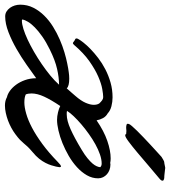

<svg xmlns="http://www.w3.org/2000/svg" viewBox="-72 -708 701 792"><g transform="rotate(90 279.0 -312.5)"><path d="M570.8 -192.9Q568.8 -184.6 565.4 -173.3Q562 -162.1 555.4 -149.2Q548.8 -136.2 538.1 -122.8Q527.3 -109.4 511.2 -96.2Q495.6 -83 487.8 -74.5Q480 -65.9 473.9 -58.6Q467.8 -51.3 460 -43.7Q452.1 -36.1 437 -24.9Q425.3 -16.1 410.9 -8.3Q396.5 -0.5 380.9 5.4Q365.2 11.2 349.4 14.6Q333.5 18.1 318.8 18.1Q299.3 18.1 284.2 9.8Q272 7.3 258.5 -2.2Q245.1 -11.7 233.4 -27.3Q221.7 -43 214.1 -64Q206.5 -85 206.1 -110.8Q182.6 -93.8 151.1 -71.5Q119.6 -49.3 85.2 -29.5Q50.8 -9.8 15.9 3.7Q-19 17.1 -48.8 17.1Q-60.1 17.1 -68.8 11.7Q-77.6 6.3 -84 -2.4Q-90.3 -11.2 -93.8 -22.2Q-97.2 -33.2 -97.2 -44.9Q-97.2 -74.2 -84.7 -98.9Q-72.3 -123.5 -52 -144Q-31.7 -164.6 -6.1 -180.4Q19.5 -196.3 46.6 -208Q73.7 -219.7 99.4 -227.3Q125 -234.9 145 -238.8Q156.7 -241.2 165.3 -242.7Q173.8 -244.1 181.2 -245.1Q188.5 -246.1 194.8 -246.6Q201.2 -247.1 208 -247.1Q238.8 -247.1 248 -236.8Q256.3 -246.6 264.2 -255.1Q272 -263.7 278.8 -272Q299.3 -295.4 307.6 -314.7Q315.9 -334 315.9 -348.1Q315.9 -362.3 310.1 -371.1Q303.7 -377.9 297.4 -382.6Q291 -387.2 284.2 -387.2Q272.9 -387.2 250.7 -383.3Q228.5 -379.4 199.2 -366.7Q169.9 -354 136.2 -330.3Q102.5 -306.6 68.8 -267.1Q64 -262.2 62 -262.2Q59.6 -262.2 56.9 -264.4Q54.2 -266.6 50.8 -269Q46.9 -270.5 44.4 -272.2Q42 -273.9 42 -276.9Q42 -280.8 44.9 -285.2Q48.8 -292.5 59.3 -305.9Q69.8 -319.3 85.9 -335Q102.1 -350.6 123 -366.7Q144 -382.8 169.4 -396Q194.8 -409.2 223.9 -417.5Q252.9 -425.8 285.2 -425.8Q303.7 -425.8 321.8 -421.1Q339.8 -416.5 351.1 -405.8Q363.8 -398.9 370.6 -386.5Q377.4 -374 379.9 -359.9Q423.8 -390.1 464.4 -404.1Q504.9 -418 537.1 -418Q542.5 -418 546.9 -417.5Q551.3 -417 556.2 -416Q558.1 -417 562 -417Q573.7 -417 584 -413.3Q594.2 -409.7 602.1 -402.8Q609.9 -396 614.5 -386.7Q619.1 -377.4 619.1 -366.2Q619.1 -341.8 606.4 -319.8Q593.8 -297.9 573.2 -279.1Q552.7 -260.3 526.6 -245.1Q500.5 -230 473.9 -219.2Q447.3 -208.5 421.9 -202.6Q396.5 -196.8 377.9 -196.8Q363.8 -196.8 347.2 -200.7Q330.6 -204.6 320.8 -210Q295.4 -172.4 282.2 -143.8Q269 -115.2 269 -91.8Q269 -77.6 272.9 -67.9Q284.7 -62 306.2 -62Q325.7 -62 352.3 -69.6Q378.9 -77.1 410.2 -93.5Q441.4 -109.9 477.1 -136Q512.7 -162.1 550.8 -199.2Q557.6 -206.1 562.3 -209.5Q566.9 -212.9 569.8 -212.9Q573.2 -212.9 573.2 -207ZM87.9 -167Q57.1 -151.9 34.4 -136Q11.7 -120.1 -3.4 -105.2Q-18.6 -90.3 -26.6 -76.9Q-34.7 -63.5 -36.1 -53.2Q-35.2 -51.8 -30.8 -51.8Q-17.6 -51.8 2.9 -58.1Q23.4 -64.5 47.4 -75.7Q71.3 -86.9 97.2 -101.8Q123 -116.7 147.9 -133.8Q172.9 -150.9 194.8 -168.9Q216.8 -187 232.9 -205.1Q203.6 -205.1 168 -197Q132.3 -189 87.9 -167ZM502 -298.8Q522.5 -311 536.1 -322.3Q549.8 -333.5 557.9 -343Q565.9 -352.5 569.3 -360.6Q572.8 -368.7 573.2 -375Q567.9 -380.9 558.1 -380.9Q541 -380.9 520.5 -373.8Q500 -366.7 478.8 -355Q457.5 -343.3 436.3 -328.1Q415 -313 396.5 -297.1Q377.9 -281.2 363.3 -265.9Q348.6 -250.5 340.8 -237.8Q344.7 -236.8 348.4 -236.8Q352.1 -236.8 356 -236.8Q380.9 -236.8 416.5 -252.7Q452.1 -268.6 502 -298.8ZM620.1 -619.1Q595.2 -598.6 566.9 -574.2Q538.6 -549.8 512.9 -528.3Q487.3 -506.8 468 -492.4Q448.7 -478 441.9 -478Q438 -478 437.7 -479.5Q437.5 -481 436 -481.9Q433.6 -481.9 429.4 -482.4Q425.3 -482.9 423.8 -482.9Q420.9 -482.9 417.5 -482.4Q414.1 -481.9 411.1 -481.9Q404.3 -481.9 399.2 -483.2Q394 -484.4 394 -488.8Q394 -490.7 395 -493.2Q396 -497.1 403.8 -506.1Q411.6 -515.1 423.3 -527.1Q435.1 -539.1 449.7 -553Q464.4 -566.9 479 -580.6Q493.7 -594.2 507.1 -606.4Q520.5 -618.7 530.8 -627.9Q536.1 -630.9 542.7 -635Q549.3 -639.2 554.2 -639.2Q555.2 -639.2 558.1 -639.6Q561 -640.1 564.5 -640.9Q567.9 -641.6 571.3 -642.3Q574.7 -643.1 576.2 -643.1Q576.7 -643.1 582.3 -642.3Q587.9 -641.6 594.5 -640.9Q601.1 -640.1 606.4 -639.6Q611.8 -639.2 612.8 -639.2Q613.3 -639.2 615.7 -639.2Q618.2 -639.2 621.1 -638.4Q624 -637.7 626.5 -636.2Q628.9 -634.8 628.9 -631.8Q628.9 -629.4 627.2 -626.5Q625.5 -623.5 620.1 -619.1Z"/></g></svg>

Font: Oregano
Style: Italic
Weight: 400
Italic angle: -12°
Designer: Astigmatic (AOETI)
Foundry: Astigmatic (AOETI)
Version: Version 1.000